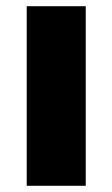

<svg xmlns="http://www.w3.org/2000/svg" viewBox="-20 -598 362 618"><path d="M66 0H256V-578H66Z"/></svg>

Font: Noto Serif Tamil Condensed Black
Style: Regular
Weight: 900
Width: 3
Designer: Indian Type Foundry, Tom Grace, and the Monotype Design Team
Foundry: Monotype Imaging Inc.
Version: Version 2.004